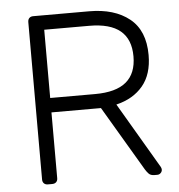

<svg xmlns="http://www.w3.org/2000/svg" viewBox="-51 -748 742 796"><g transform="rotate(-5 320.0 -350.0)"><path d="M116 0Q106 0 100 -6Q94 -12 94 -22V-677Q94 -688 100 -694Q106 -700 116 -700H349Q454 -700 516.5 -650Q579 -600 579 -498Q579 -418 539 -370Q499 -322 428 -305L589 -31Q592 -25 592 -20Q592 -12 586 -6Q580 0 572 0H560Q544 0 536 -8.5Q528 -17 522 -27L363 -296H157V-22Q157 -12 151 -6Q145 0 134 0ZM157 -356H344Q431 -356 473.5 -391.5Q516 -427 516 -498Q516 -569 473.5 -604.5Q431 -640 344 -640H157Z"/></g></svg>

Font: Rubik Light
Style: Regular
Weight: 300
Designer: Hubert and Fischer
Foundry: Hubert and Fischer
Version: Version 2.300;gftools[0.9.30]